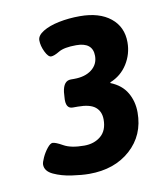

<svg xmlns="http://www.w3.org/2000/svg" viewBox="-57 -812 425 515"><g transform="rotate(-10 155.0 -554.5)"><path d="M146 -344Q126 -344 98.5 -348Q71 -352 49.5 -362Q28 -372 28 -390Q28 -396 34 -409Q40 -422 48.5 -432.5Q57 -443 63 -443Q71 -443 90.5 -432Q110 -421 146 -421Q173 -421 191 -436Q209 -451 209 -481Q209 -503 194.5 -515Q180 -527 147 -527H133Q113 -527 116 -558L117 -572Q121 -602 141 -602H150Q180 -602 198 -616Q216 -630 216 -653Q216 -690 171 -690Q138 -690 123 -681Q108 -672 100 -672Q92 -672 84 -688.5Q76 -705 76 -720Q76 -733 93 -743.5Q110 -754 137 -759.5Q164 -765 194 -765Q247 -765 277.5 -740.5Q308 -716 308 -674Q308 -642 291 -615Q274 -588 244 -576V-574Q274 -562 288 -538Q302 -514 302 -484Q302 -422 258.5 -383Q215 -344 146 -344Z"/></g></svg>

Font: Asap ExtraBold
Style: Italic
Weight: 800
Italic angle: -6°
Designer: Pablo Cosgaya
Foundry: Omnibus-Type
Version: Version 3.001; ttfautohint (v1.8.4.7-5d5b)